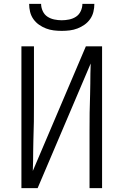

<svg xmlns="http://www.w3.org/2000/svg" viewBox="-20 -975 640 995"><path d="M91 0V-735H156V-441Q156 -393 155.5 -344.5Q155 -296 153 -248L152 -193Q152 -167 151.5 -141Q151 -115 150 -89L425 -735H509V0H444V-294Q444 -342 444.5 -390.5Q445 -439 447 -487L448 -542Q448 -568 448.5 -594Q449 -620 450 -646L175 0ZM300 -815Q279 -815 258.5 -817.5Q238 -820 218.5 -827.5Q199 -835 182 -847Q165 -859 153 -876Q141 -893 136 -913.5Q131 -934 131 -955H193Q193 -936 201.5 -917.5Q210 -899 226 -888.5Q242 -878 261.5 -874Q281 -870 300 -870Q319 -870 338.5 -874Q358 -878 374 -888.5Q390 -899 398.5 -917.5Q407 -936 407 -955H469Q469 -934 464 -913.5Q459 -893 447 -876Q435 -859 418 -847Q401 -835 381.5 -827.5Q362 -820 341.5 -817.5Q321 -815 300 -815Z"/></svg>

Font: Iosevka Light Extended
Style: Regular
Weight: 300
Width: 7
Monospace: yes
Designer: Belleve Invis
Foundry: Belleve Invis
Version: Version 32.5.0; ttfautohint (v1.8.4)